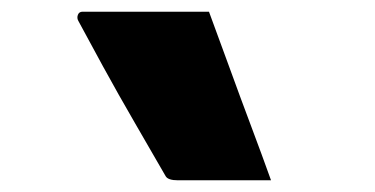

<svg xmlns="http://www.w3.org/2000/svg" viewBox="-20 -770 640 328"><path d="M337 -750Q353 -707 371.5 -656Q390 -605 409 -554.5Q428 -504 443 -462H284Q267 -462 263 -469Q240 -509 211 -559Q182 -609 156 -656.5Q130 -704 114 -734Q111 -739 113 -744.5Q115 -750 121 -750Z"/></svg>

Font: Recursive Mn Lnr St XBk
Style: Regular
Weight: 1000
Monospace: yes
Version: Version 1.079;hotconv 1.0.112;makeotfexe 2.5.65598; ttfautoh